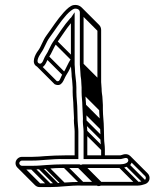

<svg xmlns="http://www.w3.org/2000/svg" viewBox="-20 -664 664 773"><path d="M57.5 -7C57.5 -11.9 63.1 -17.5 68 -17.5H109C119.8 -17.5 129.4 -17.8 137.6 -18.5L163.5 -20.5C186.9 -22.3 214.3 -24.6 240.8 -23.5H295.5V-134C295.5 -148.2 292.5 -167 292.5 -178.4C292.5 -192.3 291.5 -206.8 291.5 -218C291.5 -244.7 287.5 -269 287.5 -294V-312C287.5 -338.4 281.5 -364.5 281.5 -389V-389.5C280.8 -394 280.5 -398.8 280.5 -404L280.5 -614.7L266.8 -594.2C265.8 -592.7 264.5 -591.7 263 -590.7C235.9 -560.3 219.3 -531.7 196.9 -500.4C181.2 -478.8 175.7 -457.6 162.9 -439.3C155.3 -428.5 151.7 -401.9 136.6 -408.8C124.7 -414.4 134.2 -434.9 145.1 -450.7C161.6 -474.5 165.2 -493.6 180 -513.5C203.7 -545.4 220.8 -574.3 247.5 -604C261.2 -618.9 272.5 -626.8 278.8 -628.7C291 -630.8 301.5 -625.5 301.5 -614V-404C301.5 -399.3 302.3 -393.3 302.5 -389.5C302.8 -383.9 303.3 -379.3 303.5 -375.5C303.9 -369 303.8 -364.5 304.6 -358L306.6 -344C307.2 -339.2 307.5 -333.7 307.5 -328V-327.5C308.2 -322.4 308.5 -317.1 308.5 -312V-294C308.5 -273.2 311.5 -257.3 311.5 -239V-238.6C312 -232.1 312.5 -225.3 312.5 -218C312.5 -203.9 315 -188.1 313.5 -176.4V-176C313.5 -162.1 316.5 -147.1 316.5 -134V-23.5L464 -23.5C474.2 -23.5 491.9 -35 496 -21.4C500.2 -6.6 476.3 -2.5 464 -2.5H312.2C310.3 -1.5 308.1 -0.5 305.5 -0.5C302.3 -0.5 301.9 -1.4 300.3 -2.5H241.2C215.2 -2.5 187.1 -1.1 165.4 0.5L139.5 2.5C130.4 3.2 120.2 3.5 109 3.5H68C63.1 3.5 57.5 -2.1 57.5 -7ZM323.5 -294V-312C323.5 -317.7 323 -321.8 322.5 -328.5C322.1 -333.7 322.1 -340.5 321.4 -346L319.4 -360C318.7 -365.4 318.5 -371 318.5 -376V-376.5C317.8 -380.9 317.5 -385.5 317.5 -390V-390.5C316.8 -395 316.5 -399.5 316.5 -404V-614C316.5 -635.3 295.7 -647.4 275.5 -643.4C263.3 -640.9 250.6 -629.6 236.4 -614C208.4 -582.9 191.1 -553.6 168 -522.5C150.9 -499.5 147 -478.2 133 -459.5C122.9 -446.9 102.1 -408.3 130.4 -395.2C159.8 -381.6 165.9 -415.9 175.2 -430.8C189.7 -451.9 195.4 -472.7 209.1 -491.6C229.5 -520.1 244.2 -545 265.5 -570.6L265.5 -404C265.5 -389 268.5 -371.9 268.5 -357V-356.6C269.5 -344.9 271.5 -336.8 271.5 -327V-326.5C272.2 -321.4 272.5 -316.4 272.5 -312V-294C272.5 -273 275.5 -256.3 275.5 -238V-237.6C276 -231.1 276.5 -224.6 276.5 -218C276.5 -204.3 278.9 -188.9 277.5 -179.6V-179C277.5 -164.2 280.5 -146.6 280.5 -134V-38.5H241.1C213.8 -38.5 185.7 -37.1 162.4 -35.5L136.4 -33.5C128.6 -32.9 119.5 -32.5 109 -32.5H68C54.4 -32.5 42.5 -20.6 42.5 -7C42.5 6.6 54.4 18.5 68 18.5H109C120.5 18.5 131 18.2 140.5 17.5L166.6 15.5C188.6 13.8 215.5 11.4 240.8 12.5H296C297.6 13.2 302.2 14.5 305.5 14.5C309.2 14.5 310.4 14.4 315.7 12.5H464C474.9 12.5 487.4 8.7 493.7 6.4C518 -2 515.5 -32.5 497.6 -40.8C482.9 -47.6 469 -38.5 464 -38.5H331.5V-134C331.5 -149 328.5 -163 328.5 -175.6C328.5 -189.3 327.5 -205.8 327.5 -218C327.5 -243.6 323.5 -268.7 323.5 -294ZM62.7 16.3 133.4 87 144 76.4 73.3 5.7ZM103.7 16.3 174.4 87 185 76.4 114.3 5.7ZM134.7 15.3 205.4 86 216 75.4 145.3 4.7ZM160.7 13.3 231.4 84 242 73.4 171.3 2.7ZM235.7 10.3 306.4 81 317 70.4 246.3 -0.3ZM308.7 10.3 379.4 81 390 70.4 319.3 -0.3ZM458.7 10.3 529.4 81 540 70.4 469.3 -0.3ZM486.7 4.3 557.4 75 568 64.4 497.3 -6.3ZM318.7 -128.7 389.4 -58 400 -68.6 329.3 -139.3ZM315.7 -170.7 386.4 -100 397 -110.6 326.3 -181.3ZM314.7 -212.7 385.4 -142 396 -152.6 325.3 -223.3ZM313.7 -233.7 384.4 -163 395 -173.6 324.3 -244.3ZM310.7 -288.7 381.4 -218 392 -228.6 321.3 -299.3ZM310.7 -306.7 381.4 -236 392 -246.6 321.3 -317.3ZM309.7 -322.7 380.4 -252 391 -262.6 320.3 -333.3ZM308.7 -339.7 379.4 -269 390 -279.6 319.3 -350.3ZM306.7 -353.7 377.4 -283 388 -293.6 317.3 -364.3ZM305.7 -370.7 376.4 -300 387 -310.6 316.3 -381.3ZM304.7 -384.7 375.4 -314 386 -324.6 315.3 -395.3ZM303.7 -398.7 374.4 -328 385 -338.6 314.3 -409.3ZM303.7 -608.7 374.4 -538 385 -548.6 314.3 -619.3ZM163.7 -429.7 234.4 -359 245 -369.6 174.3 -440.3ZM197.7 -490.7 267.7 -420.7 278.3 -431.3 208.3 -501.3ZM262.7 -579.7 267.7 -574.7 278.3 -585.3 273.3 -590.3ZM266.9 -428.6C251.8 -407.4 246.2 -386.6 233.6 -368.6C221.8 -351.7 222.1 -332.7 208.5 -337.6L138.8 -407.3L128.2 -396.7L199.9 -325C230.4 -310.8 236 -344.3 245.9 -360.1C260.1 -380.8 265.9 -401.4 279.1 -420ZM379.2 -241.3V-223.3C379.2 -202.5 382.2 -186.6 382.2 -168.3V-167.9C383 -161.5 383.2 -154.5 383.2 -147.3C383.2 -133.1 385.3 -117.6 384.2 -105.7V-105.3C384.2 -91.4 387.2 -76.3 387.2 -63.3V-31H402.2V-63.3C402.2 -78.3 399.2 -92.3 399.2 -104.9C399.2 -118.6 398.2 -135 398.2 -147.3C398.2 -172.9 394.2 -198 394.2 -223.3V-241.3C394.2 -247 393.7 -251.1 393.2 -257.8C392.9 -263 392.8 -269.7 392.1 -275.3L390.2 -289.2C389.4 -294.7 389.2 -300.3 389.2 -305.3V-305.8C388.5 -310.2 388.2 -314.8 388.2 -319.3V-319.8C387.6 -324.2 387.2 -328.8 387.2 -333.3L387.2 -543.3C387.2 -551.5 384 -558.8 378.8 -563.9L308.1 -634.6L297.5 -624L368.2 -553.3C370.7 -550.8 372.2 -547.7 372.2 -543.3L372.2 -333.3C372.2 -328.6 373 -322.6 373.2 -318.8C373.6 -313.2 374 -308.6 374.2 -304.8C374.6 -298.3 374.5 -293.8 375.3 -287.3L377.3 -273.3C378 -268.5 378.2 -263 378.2 -257.3V-256.8C378.9 -251.7 379.2 -246.4 379.2 -241.3ZM379 69.9 310.8 1.7 300.2 12.3 373.1 85.2H376.2C379.8 85.2 381.1 85.1 386.4 83.2H534.7C545.7 83.2 558.1 79.3 564.4 77.1C584.6 70 587.1 46.7 574.8 34.4L504.1 -36.3L493.5 -25.7L564.2 45C565.3 46.1 566.2 47.6 566.7 49.3C571 64.1 547 68.2 534.7 68.2H382.9C381.8 68.8 380.2 69.5 379 69.9ZM292.7 10.3 350.6 68.2 311.9 68.2C285.9 68.2 257.8 69.6 236.1 71.2L210.2 73.2C201.1 73.9 190.9 74.2 179.7 74.2L138.7 74.2C136.5 74.2 133.7 73 131.5 70.9L60.8 0.1L50.2 10.8L120.9 81.5C125.5 86 131.7 89.2 138.7 89.2L179.7 89.2C191.2 89.2 201.7 88.9 211.3 88.2L237.3 86.2C259.3 84.5 286.2 82.1 311.5 83.2L386.8 83.2L303.3 -0.3Z"/></svg>

Font: CiSf OpenHand
Style: Gls
Weight: 400
Foundry: Cannot Into Space Fonts
Version: Version 0.7892